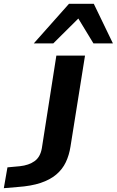

<svg xmlns="http://www.w3.org/2000/svg" viewBox="-163 -792 611 1005"><path d="M-143 193 -124 84 -59 78Q-12 73 18 51.5Q48 30 56 -16L132 -501H282L206 -25Q199 20 181.5 57Q164 94 131.5 121.5Q99 149 49.5 165.5Q0 182 -72 187ZM14 -565 198 -772H328L428 -565H326L247 -695L116 -565Z"/></svg>

Font: Nunito Sans 7pt Expanded
Style: Bold Italic
Weight: 700
Width: 7
Italic angle: -9°
Designer: Vernon Adams
Foundry: Vernon Adams
Version: Version 3.101;gftools[0.9.27]